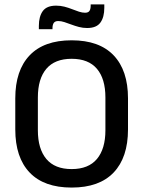

<svg xmlns="http://www.w3.org/2000/svg" viewBox="-20 -834 647 867"><path d="M303.5 13Q178.5 13 113.8 -55Q49 -123 49 -249.5V-390Q49 -516 113.8 -584Q178.5 -652 303.5 -652Q428.5 -652 493.2 -584Q558 -516 558 -390V-249.5Q558 -123 493.2 -55Q428.5 13 303.5 13ZM303.5 -70.5Q379.5 -70.5 417.8 -116.2Q456 -162 456 -245.5V-394Q456 -478 417.8 -523.2Q379.5 -568.5 303.5 -568.5Q227.5 -568.5 189.2 -523.2Q151 -478 151 -394V-245.5Q151 -162 189.2 -116.2Q227.5 -70.5 303.5 -70.5ZM373.5 -707.5Q354.5 -707.5 336.5 -712.2Q318.5 -717 302 -723.2Q285.5 -729.5 270.8 -734.2Q256 -739 243 -739Q229 -739 223 -730.8Q217 -722.5 217 -706.5V-702H155.5V-717Q155.5 -759.5 173.2 -784Q191 -808.5 233.5 -808.5Q253 -808.5 271.2 -803.8Q289.5 -799 305.8 -792.5Q322 -786 336.8 -781.2Q351.5 -776.5 364 -776.5Q378.5 -776.5 384 -784.8Q389.5 -793 389.5 -809.5V-814H451V-798.5Q451 -756 433.2 -731.8Q415.5 -707.5 373.5 -707.5Z"/></svg>

Font: Anek Telugu Medium Medium
Style: Regular
Weight: 500
Version: Version 1.003